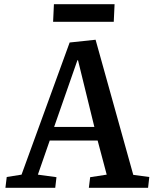

<svg xmlns="http://www.w3.org/2000/svg" viewBox="-20 -898 734 918"><path d="M237.8 -877.9H527.8L523.9 -793.9H233.9ZM437 -708 617.2 -62 693.8 -51.8 688 0H404.8L411.1 -50.8L490.2 -63L446.8 -226.1H217.8L161.1 -63L250 -50.8L244.1 0H5.9L12.2 -51.8L83 -63L313 -694.8ZM238.8 -291H431.2L353 -609.9H350.1Z"/></svg>

Font: Literata Book SemiBold
Style: Italic
Weight: 600
Italic angle: -3°
Designer: Latin by Veronika Burian and Jose Scaglione. Greek by Irene Vlachou. Cyrillic by Vera Evstafieva
Foundry: TypeTogether
Version: Version 1.003;PS 001.003;hotconv 1.0.88;makeotf.lib2.5.64775